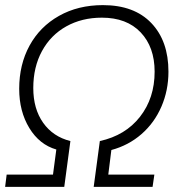

<svg xmlns="http://www.w3.org/2000/svg" viewBox="-27 -730 723 750"><path d="M-1 -48H180L193 -146Q127 -165 87.5 -230Q48 -295 48 -383Q48 -478 88.5 -552Q129 -626 203.5 -668Q278 -710 375 -710Q497 -710 564 -640Q631 -570 631 -450Q631 -377 603.5 -313.5Q576 -250 525.5 -206Q475 -162 408 -144L396 -48H576L569 0H339L363 -179Q463 -201 520 -274Q577 -347 577 -450Q577 -546 522.5 -603.5Q468 -661 371 -661Q293 -661 232 -627Q171 -593 137 -530.5Q103 -468 103 -386Q103 -305 141.5 -250.5Q180 -196 248 -179L224 0H-7Z"/></svg>

Font: Krub Light
Style: Italic
Weight: 300
Italic angle: -8°
Designer: Ekaluck Peanpanawate
Foundry: Cadson Demak Co.,Ltd.
Version: Version 1.000; ttfautohint (v1.6)